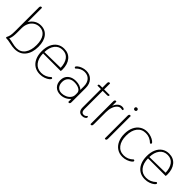

<svg xmlns="http://www.w3.org/2000/svg" viewBox="189 -1788 2867 2867"><g transform="rotate(45 1622.0 -355.0)"><path d="M496 -267Q496 -141 435.5 -65.5Q375 10 264 10Q239 10 217 6.5Q195 3 161 -4Q129 -11 107 -14.5Q85 -18 60 -18L54 -31Q71 -63 77.5 -94Q84 -125 84 -188V-685Q84 -720 108 -720Q114 -720 121 -716V-414Q150 -464 195 -492Q240 -520 298 -520Q390 -520 443 -453Q496 -386 496 -267ZM458 -266Q458 -372 416 -431Q374 -490 298 -490Q247 -490 206.5 -463.5Q166 -437 143.5 -390.5Q121 -344 121 -285V-188Q121 -143 116 -109Q111 -75 98 -48Q122 -47 148 -41Q174 -35 180 -34Q211 -27 232 -23.5Q253 -20 275 -20Q363 -20 410.5 -87Q458 -154 458 -266Z M576 -256Q576 -336 602 -395.5Q628 -455 676 -487.5Q724 -520 789 -520Q883 -520 936.5 -454.5Q990 -389 990 -280Q990 -259 986 -246H614Q616 -142 665 -81Q714 -20 799 -20Q887 -20 955 -86Q965 -86 970 -81.5Q975 -77 975 -71Q975 -58 951 -38.5Q927 -19 887 -4.5Q847 10 799 10Q731 10 681 -22Q631 -54 603.5 -114Q576 -174 576 -256ZM952 -280Q948 -378 906 -434Q864 -490 787 -490Q707 -490 661.5 -431Q616 -372 614 -274Z M1078 -145Q1078 -218 1125.5 -260.5Q1173 -303 1253 -303Q1299 -303 1335 -290Q1371 -277 1393 -254V-330Q1393 -403 1354.5 -446.5Q1316 -490 1251 -490Q1175 -490 1114 -426Q1094 -426 1094 -444Q1094 -455 1116.5 -473.5Q1139 -492 1176 -506Q1213 -520 1255 -520Q1334 -520 1382 -468Q1430 -416 1430 -330V-31Q1430 4 1406 4Q1400 4 1393 0V-64Q1365 -30 1323 -10Q1281 10 1233 10Q1162 10 1120 -32Q1078 -74 1078 -145ZM1393 -152V-185Q1393 -228 1350.5 -250.5Q1308 -273 1248 -273Q1187 -273 1151.5 -238Q1116 -203 1116 -144Q1116 -87 1146.5 -53.5Q1177 -20 1229 -20Q1269 -20 1307 -36.5Q1345 -53 1369 -83Q1393 -113 1393 -152Z M1759 -39Q1759 -22 1737.5 -9Q1716 4 1685 4Q1645 4 1623.5 -20.5Q1602 -45 1602 -90V-480H1529Q1526 -486 1526 -491Q1526 -500 1533.5 -505Q1541 -510 1555 -510H1602V-605Q1602 -640 1626 -640Q1632 -640 1639 -636V-510H1756Q1759 -504 1759 -499Q1759 -490 1751.5 -485Q1744 -480 1730 -480H1639V-94Q1639 -61 1651.5 -43.5Q1664 -26 1689 -26Q1725 -26 1743 -55Q1759 -55 1759 -39Z M1861 0V-479Q1861 -514 1885 -514Q1891 -514 1898 -510V-422Q1915 -467 1945 -493.5Q1975 -520 2014 -520Q2032 -520 2045 -514.5Q2058 -509 2058 -498Q2058 -492 2054.5 -488.5Q2051 -485 2046 -485Q2030 -489 2014 -489Q1982 -489 1955.5 -463Q1929 -437 1913.5 -391.5Q1898 -346 1898 -288V-31Q1898 4 1874 4Q1868 4 1861 0Z M2155 -638Q2155 -650 2162.5 -657.5Q2170 -665 2182 -665Q2194 -665 2202 -657.5Q2210 -650 2210 -638Q2210 -626 2202 -618.5Q2194 -611 2182 -611Q2170 -611 2162.5 -618.5Q2155 -626 2155 -638ZM2164 0V-479Q2164 -514 2188 -514Q2194 -514 2201 -510V-31Q2201 4 2177 4Q2171 4 2164 0Z M2321 -255Q2321 -335 2349 -395Q2377 -455 2427 -487.5Q2477 -520 2542 -520Q2586 -520 2625 -506Q2664 -492 2688 -473.5Q2712 -455 2712 -444Q2712 -426 2692 -426Q2627 -490 2542 -490Q2456 -490 2407.5 -427Q2359 -364 2359 -255Q2359 -146 2407.5 -83Q2456 -20 2542 -20Q2627 -20 2692 -84Q2712 -84 2712 -66Q2712 -55 2688 -36.5Q2664 -18 2625 -4Q2586 10 2542 10Q2477 10 2427 -22.5Q2377 -55 2349 -115Q2321 -175 2321 -255Z M2792 -256Q2792 -336 2818 -395.5Q2844 -455 2892 -487.5Q2940 -520 3005 -520Q3099 -520 3152.5 -454.5Q3206 -389 3206 -280Q3206 -259 3202 -246H2830Q2832 -142 2881 -81Q2930 -20 3015 -20Q3103 -20 3171 -86Q3181 -86 3186 -81.5Q3191 -77 3191 -71Q3191 -58 3167 -38.5Q3143 -19 3103 -4.5Q3063 10 3015 10Q2947 10 2897 -22Q2847 -54 2819.5 -114Q2792 -174 2792 -256ZM3168 -280Q3164 -378 3122 -434Q3080 -490 3003 -490Q2923 -490 2877.5 -431Q2832 -372 2830 -274Z"/></g></svg>

Font: Thasadith
Style: Regular
Weight: 400
Designer: Cadson Demak Co.,Ltd.
Foundry: Cadson Demak Co.,Ltd.
Version: Version 1.000; ttfautohint (v1.6)